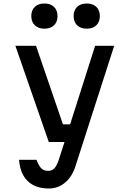

<svg xmlns="http://www.w3.org/2000/svg" viewBox="-20 -862 740 1098"><path d="M68 -600H186L340 -151H381L524 -600H633L412 87Q393 148 352.5 182Q312 216 259 216Q183 216 139 174Q95 132 89 52H189Q201 85 215.5 100Q230 115 255 115Q277 115 290.5 101Q304 87 315 55L349 -50H259ZM234 -698Q199 -698 179 -717.5Q159 -737 159 -770Q159 -803 179 -822.5Q199 -842 234 -842Q269 -842 289 -822.5Q309 -803 309 -770Q309 -737 289 -717.5Q269 -698 234 -698ZM476 -698Q441 -698 421 -717.5Q401 -737 401 -770Q401 -803 421 -822.5Q441 -842 476 -842Q511 -842 531 -822.5Q551 -803 551 -770Q551 -737 531 -717.5Q511 -698 476 -698Z"/></svg>

Font: Martian Mono
Style: Regular
Weight: 400
Monospace: yes
Designer: Roman Shamin
Foundry: Evil Martians
Version: Version 1.000; ttfautohint (v1.8.4.7-5d5b)